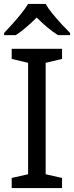

<svg xmlns="http://www.w3.org/2000/svg" viewBox="-20 -964 379 984"><path d="M298 0H40V-52L124 -71V-642L40 -662V-714H298V-662L214 -642V-71L298 -52ZM214 -944Q226 -922 248.5 -894.5Q271 -867 295.5 -840.5Q320 -814 339 -795V-784H277Q251 -800 223 -823.5Q195 -847 168 -874Q141 -847 114 -824Q87 -801 61 -784H1V-795Q20 -815 43.5 -841Q67 -867 89 -894.5Q111 -922 124 -944Z"/></svg>

Font: Noto Sans Avestan
Style: Regular
Weight: 400
Designer: Monotype Design Team
Foundry: Monotype Imaging Inc.
Version: Version 2.003; ttfautohint (v1.8.4.7-5d5b)